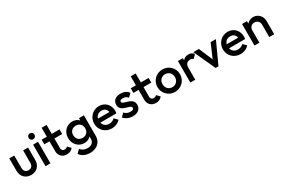

<svg xmlns="http://www.w3.org/2000/svg" viewBox="129 -2098 5468 3705"><g transform="rotate(-30 2862.5 -245.0)"><path d="M258 10C382 10 467 -75 467 -201V-480H357V-206C357 -135 322 -96 258 -96C195 -96 159 -136 159 -206V-480H49V-201C49 -77 135 10 258 10Z M579 0H689V-480H579ZM569 -634C569 -597 596 -568 634 -568C672 -568 699 -597 699 -634C699 -671 672 -700 634 -700C596 -700 569 -671 569 -634Z M1051 10C1117 10 1156 -11 1192 -55L1126 -122C1108 -103 1088 -93 1059 -93C1025 -93 995 -115 995 -160V-377H1168V-480H995V-680H885V-480H770V-377H885V-159C885 -49 962 10 1051 10Z M1458 210C1608 210 1711 118 1711 -20V-480H1601V-429C1567 -467 1515 -490 1453 -490C1324 -490 1227 -387 1227 -251C1227 -114 1324 -10 1453 -10C1515 -10 1567 -33 1601 -72V-20C1601 58 1547 105 1460 105C1391 105 1343 81 1305 33L1233 105C1280 172 1357 210 1458 210ZM1340 -250C1340 -331 1395 -386 1475 -386C1555 -386 1608 -332 1608 -250C1608 -168 1555 -114 1475 -114C1395 -114 1340 -169 1340 -250Z M2056 10C2131 10 2200 -18 2247 -73L2177 -144C2148 -110 2104 -93 2055 -93C1983 -93 1931 -133 1915 -199H2273C2277 -219 2279 -235 2279 -251C2279 -389 2183 -490 2050 -490C1911 -490 1802 -381 1802 -240C1802 -97 1912 10 2056 10ZM1915 -289C1931 -351 1980 -389 2048 -389C2115 -389 2157 -353 2171 -289Z M2524 10C2636 10 2706 -48 2706 -142C2706 -319 2457 -272 2457 -351C2457 -376 2482 -390 2526 -390C2573 -390 2608 -373 2636 -338L2706 -408C2666 -462 2606 -490 2529 -490C2419 -490 2352 -434 2352 -342C2352 -168 2601 -220 2601 -133C2601 -105 2575 -90 2526 -90C2471 -90 2428 -109 2395 -148L2325 -78C2371 -22 2443 10 2524 10Z M3036 10C3102 10 3141 -11 3177 -55L3111 -122C3093 -103 3073 -93 3044 -93C3010 -93 2980 -115 2980 -160V-377H3153V-480H2980V-680H2870V-480H2755V-377H2870V-159C2870 -49 2947 10 3036 10Z M3463 10C3605 10 3715 -100 3715 -241C3715 -381 3604 -490 3463 -490C3322 -490 3212 -380 3212 -241C3212 -101 3323 10 3463 10ZM3325 -241C3325 -324 3382 -384 3463 -384C3544 -384 3602 -325 3602 -241C3602 -156 3545 -96 3463 -96C3382 -96 3325 -156 3325 -241Z M3806 0H3916V-267C3916 -349 3960 -387 4022 -387C4050 -387 4070 -379 4088 -361L4160 -435C4127 -473 4089 -490 4041 -490C3985 -490 3943 -468 3916 -430V-480H3806Z M4369 0H4433L4652 -480H4535L4403 -173L4272 -480H4150Z M4924 10C4999 10 5068 -18 5115 -73L5045 -144C5016 -110 4972 -93 4923 -93C4851 -93 4799 -133 4783 -199H5141C5145 -219 5147 -235 5147 -251C5147 -389 5051 -490 4918 -490C4779 -490 4670 -381 4670 -240C4670 -97 4780 10 4924 10ZM4783 -289C4799 -351 4848 -389 4916 -389C4983 -389 5025 -353 5039 -289Z M5564 -277V0H5674V-301C5674 -395 5596 -490 5488 -490C5429 -490 5378 -466 5345 -425V-480H5235V0H5345V-277C5345 -341 5391 -387 5455 -387C5519 -387 5564 -341 5564 -277Z"/></g></svg>

Font: MV Cash Medium
Style: Regular
Weight: 500
Designer: Rodrigo Fuenzalida
Foundry: fragTYPE
Version: Version 1.100;Glyphs 3.1.2 (3151)